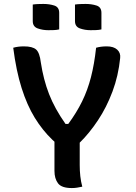

<svg xmlns="http://www.w3.org/2000/svg" viewBox="-20 -944 690 973"><path d="M397 2Q382 5 370.5 7Q359 9 344 9Q292 9 274 -15Q256 -39 256 -78V-226Q251 -230 245 -236Q195 -284 156 -347.5Q117 -411 89.5 -498Q62 -585 47 -702Q71 -709 101 -709Q145 -709 163 -693Q181 -677 187 -627Q200 -541 228.5 -467.5Q257 -394 312 -316H326Q368 -373 396 -430Q424 -487 441 -553Q458 -619 467 -702Q491 -709 521 -709Q556 -709 574 -692.5Q592 -676 589 -650Q580 -560 550 -480Q520 -400 476.5 -334.5Q433 -269 384 -221V-107Q384 -78 387 -51Q390 -24 397 2ZM146 -921Q159 -923 173.5 -923.5Q188 -924 200 -924Q230 -924 255 -916Q280 -908 280 -879V-795Q267 -792 252.5 -791.5Q238 -791 225 -791Q196 -791 171 -800Q146 -809 146 -837ZM360 -921Q373 -923 387.5 -923.5Q402 -924 414 -924Q444 -924 469 -916Q494 -908 494 -879V-795Q481 -792 466.5 -791.5Q452 -791 439 -791Q410 -791 385 -800Q360 -809 360 -837Z"/></svg>

Font: Recursive Sn Csl St SmB
Style: Regular
Weight: 600
Version: Version 1.079;hotconv 1.0.112;makeotfexe 2.5.65598; ttfautoh